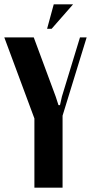

<svg xmlns="http://www.w3.org/2000/svg" viewBox="-30 -873 423 893"><path d="M229 -424 242 -384H249L258 -424L342 -699H373L261 -335V0H130V-322L-10 -699H127ZM189 -739 220 -853H310L210 -739Z"/></svg>

Font: Moniqa Black Heading
Style: Regular
Weight: 900
Designer: Rajesh Rajput
Foundry: Rajesh Rajput
Version: Version 1.000